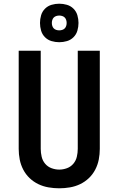

<svg xmlns="http://www.w3.org/2000/svg" viewBox="-20 -1009 640 1037"><path d="M300 8Q271 8 242 3Q213 -2 187 -14.5Q161 -27 140 -47Q119 -67 105.5 -93Q92 -119 86.5 -147.5Q81 -176 81 -205V-735H200V-205Q200 -184 205 -162.5Q210 -141 224 -124.5Q238 -108 258.5 -100.5Q279 -93 300 -93Q321 -93 341.5 -100.5Q362 -108 376 -124.5Q390 -141 395 -162.5Q400 -184 400 -205V-735H519V-205Q519 -176 513.5 -147.5Q508 -119 494.5 -93Q481 -67 460 -47Q439 -27 413 -14.5Q387 -2 358 3Q329 8 300 8ZM300 -781Q279 -781 258.5 -787Q238 -793 223 -808Q208 -823 202 -843.5Q196 -864 196 -885Q196 -906 202 -926.5Q208 -947 223 -962Q238 -977 258.5 -983Q279 -989 300 -989Q321 -989 341.5 -983Q362 -977 377 -962Q392 -947 398 -926.5Q404 -906 404 -885Q404 -864 398 -843.5Q392 -823 377 -808Q362 -793 341.5 -787Q321 -781 300 -781ZM300 -845Q308 -845 316 -847.5Q324 -850 329.5 -855.5Q335 -861 337.5 -869Q340 -877 340 -885Q340 -893 337.5 -901Q335 -909 329.5 -914.5Q324 -920 316 -922.5Q308 -925 300 -925Q292 -925 284 -922.5Q276 -920 270.5 -914.5Q265 -909 262.5 -901Q260 -893 260 -885Q260 -877 262.5 -869Q265 -861 270.5 -855.5Q276 -850 284 -847.5Q292 -845 300 -845Z"/></svg>

Font: Iosevka Custom Extended
Style: Bold
Weight: 700
Width: 7
Monospace: yes
Designer: Belleve Invis
Foundry: Belleve Invis
Version: Version 11.2.4; ttfautohint (v1.8.4)